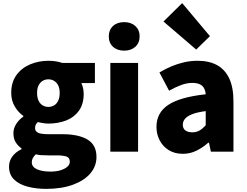

<svg xmlns="http://www.w3.org/2000/svg" viewBox="-20 -973 1583 1232"><path d="M276 239Q211 239 156.5 224.5Q102 210 70 178.5Q38 147 38 96Q38 61 58 32.5Q78 4 118 -16V-21Q96 -36 81 -59.5Q66 -83 66 -119Q66 -149 84 -177.5Q102 -206 130 -225V-229Q99 -250 75.5 -288.5Q52 -327 52 -377Q52 -446 86 -492Q120 -538 174.5 -560.5Q229 -583 290 -583Q315 -583 338 -579.5Q361 -576 380 -569H589V-440H502Q508 -428 512.5 -409.5Q517 -391 517 -371Q517 -305 486.5 -262.5Q456 -220 404.5 -200Q353 -180 290 -180Q276 -180 259 -182.5Q242 -185 223 -190Q214 -181 209.5 -173Q205 -165 205 -150Q205 -131 224 -121.5Q243 -112 289 -112H379Q484 -112 541.5 -77.5Q599 -43 599 34Q599 94 559.5 140Q520 186 447.5 212.5Q375 239 276 239ZM290 -287Q311 -287 327.5 -297Q344 -307 353.5 -327Q363 -347 363 -377Q363 -406 353.5 -425Q344 -444 327.5 -454Q311 -464 290 -464Q270 -464 253.5 -454Q237 -444 227.5 -425Q218 -406 218 -377Q218 -347 227.5 -327Q237 -307 253.5 -297Q270 -287 290 -287ZM304 128Q341 128 368.5 119.5Q396 111 412 97Q428 83 428 65Q428 39 406.5 31.5Q385 24 345 24H291Q260 24 242 22.5Q224 21 210 17Q197 29 190.5 41.5Q184 54 184 68Q184 98 217 113Q250 128 304 128Z M688 0V-569H866V0ZM777 -648Q732 -648 705 -673Q678 -698 678 -740Q678 -781 705 -806Q732 -831 777 -831Q821 -831 848.5 -806Q876 -781 876 -740Q876 -698 848.5 -673Q821 -648 777 -648Z M1153 14Q1101 14 1063 -9.5Q1025 -33 1004.5 -72.5Q984 -112 984 -159Q984 -249 1059 -299.5Q1134 -350 1300 -368Q1298 -391 1289 -407.5Q1280 -424 1261.5 -432.5Q1243 -441 1214 -441Q1180 -441 1144 -428Q1108 -415 1065 -391L1003 -508Q1041 -531 1080.5 -547.5Q1120 -564 1162 -573.5Q1204 -583 1248 -583Q1322 -583 1373 -555Q1424 -527 1451 -469.5Q1478 -412 1478 -323V0H1333L1321 -57H1316Q1281 -26 1240.5 -6Q1200 14 1153 14ZM1214 -124Q1241 -124 1261 -136Q1281 -148 1300 -169V-260Q1245 -253 1212.5 -240Q1180 -227 1166.5 -210Q1153 -193 1153 -173Q1153 -148 1169.5 -136Q1186 -124 1214 -124ZM1239 -655 1029 -835 1149 -953 1327 -741Z"/></svg>

Font: Noto Sans HK Thin Black
Style: Regular
Weight: 900
Version: Version 2.004-H2;hotconv 1.0.118;makeotfexe 2.5.65603